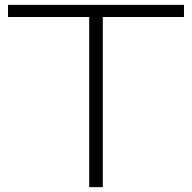

<svg xmlns="http://www.w3.org/2000/svg" viewBox="-20 -770 790 790"><path d="M13 -750H737V-700H403V0H347V-700H13Z"/></svg>

Font: Bounded
Style: Regular
Weight: 200
Designer: Vlad Churkin
Version: Version 1.0